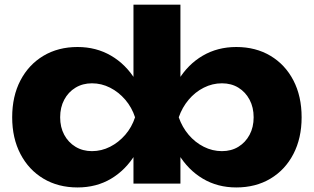

<svg xmlns="http://www.w3.org/2000/svg" viewBox="-20 -790 1350 826"><path d="M617.2 -285.4Q603.6 -194.6 562.3 -126.7Q521 -58.8 457.9 -21.2Q394.8 16.4 313.6 16.4Q230.4 16.4 167 -21.4Q103.6 -59.2 68 -127.4Q32.4 -195.6 32.4 -285.4Q32.4 -376.2 68 -444.2Q103.6 -512.2 167 -550Q230.4 -587.8 313.6 -587.8Q393.8 -587.8 457.7 -550.5Q521.6 -513.2 563.1 -445.5Q604.6 -377.8 617.2 -285.4ZM238.8 -285.4Q238.8 -242.8 256.3 -210.1Q273.8 -177.4 304.8 -158.6Q335.8 -139.8 375.6 -139.8Q416.6 -139.8 453.6 -158.6Q490.6 -177.4 518.9 -210.1Q547.2 -242.8 561 -285.4Q547.2 -328 518.9 -361Q490.6 -394 453.6 -412.8Q416.6 -431.6 375.6 -431.6Q335.8 -431.6 304.8 -412.8Q273.8 -394 256.3 -361Q238.8 -328 238.8 -285.4ZM554.2 -770H756.2V-405.2L730.8 -352.6V-208.6L756.2 -158.8V0H554.2V-166.2L579.6 -243.4V-363L554.2 -400.2ZM692.8 -285.4Q706.4 -377.8 747.4 -445.5Q788.4 -513.2 852.3 -550.5Q916.2 -587.8 996.4 -587.8Q1080 -587.8 1143.4 -550Q1206.8 -512.2 1242.2 -444.2Q1277.6 -376.2 1277.6 -285.4Q1277.6 -195.6 1242.2 -127.4Q1206.8 -59.2 1143.4 -21.4Q1080 16.4 996.4 16.4Q916.2 16.4 852.8 -21.2Q789.4 -58.8 748.2 -126.7Q707 -194.6 692.8 -285.4ZM1071.2 -285.4Q1071.2 -328 1053.7 -361Q1036.2 -394 1005.7 -412.8Q975.2 -431.6 934.8 -431.6Q893.8 -431.6 856.6 -412.8Q819.4 -394 791.6 -361Q763.8 -328 749 -285.4Q763.8 -242.8 791.6 -210.1Q819.4 -177.4 856.6 -158.6Q893.8 -139.8 934.8 -139.8Q975.2 -139.8 1005.7 -158.6Q1036.2 -177.4 1053.7 -210.1Q1071.2 -242.8 1071.2 -285.4Z"/></svg>

Font: Unbounded
Style: Regular
Weight: 400
Designer: Luke Prowse, Jean-Baptiste Morizot, Fátima Lázaro, Florian Runge
Foundry: NaN
Version: Version 1.701;gftools[0.9.28.dev5+ged2979d]